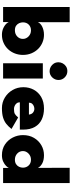

<svg xmlns="http://www.w3.org/2000/svg" viewBox="602 -1330 740 1984"><g transform="rotate(90 972.0 -338.0)"><path d="M339.5 12Q298 12 264.5 -5.2Q231 -22.5 216 -44.5Q209 -58 208 -58V0H52V-688H209.5L209 -359.5Q214.5 -372.5 226 -383.8Q237.5 -395 254.2 -403.5Q271 -412 292.5 -417.2Q314 -422.5 339.5 -422.5Q381.5 -422.5 419.2 -406.5Q457 -390.5 485.5 -361.8Q514 -333 530.8 -293Q547.5 -253 547.5 -205Q547.5 -161.5 532.5 -122.2Q517.5 -83 490.2 -53.2Q463 -23.5 424.5 -5.8Q386 12 339.5 12ZM293 -122Q331.5 -122 356.8 -146Q382 -170 382 -205Q382 -238 356.5 -263Q331 -288 293 -288Q257.5 -288 234.2 -265Q211 -242 211 -205Q211 -186 219 -167Q227 -148 245 -135Q263 -122 293 -122Z M715 -480.5Q692 -480.5 671 -492Q650 -503.5 636.8 -524.2Q623.5 -545 623.5 -572.5Q623.5 -595.5 635 -616.5Q646.5 -637.5 667 -650.8Q687.5 -664 715 -664Q752.5 -664 779.5 -637.2Q806.5 -610.5 806.5 -572.5Q806.5 -536 780.2 -508.2Q754 -480.5 715 -480.5ZM791.5 0H633.5V-410.5H791.5Z M1097.5 12Q1038 12 988.8 -17.8Q939.5 -47.5 910.2 -98Q881 -148.5 881 -209.5Q881 -268.5 907.2 -317Q933.5 -365.5 983 -394Q1032.5 -422.5 1101.5 -422.5Q1165 -422.5 1214.2 -399.5Q1263.5 -376.5 1291.5 -328.2Q1319.5 -280 1319.5 -204.5L1319 -173H1037Q1037 -153 1048 -139.5Q1059 -126 1074.8 -119.2Q1090.5 -112.5 1105.5 -112.5Q1140 -112.5 1155.8 -121Q1171.5 -129.5 1194 -155.5L1312.5 -87Q1288.5 -56 1261.2 -34Q1234 -12 1195.5 0Q1157 12 1097.5 12ZM1164 -267Q1160.5 -295.5 1143.2 -309.2Q1126 -323 1104.5 -323Q1092 -323 1077.2 -317.5Q1062.5 -312 1051.8 -299.8Q1041 -287.5 1041 -267Z M1583.5 12Q1519.5 12 1473 -19.2Q1426.5 -50.5 1401.2 -100Q1376 -149.5 1376 -205Q1376 -270 1404.5 -318.8Q1433 -367.5 1480.2 -395Q1527.5 -422.5 1583.5 -422.5Q1636 -422.5 1669.5 -404Q1703 -385.5 1714.5 -359.5L1714 -688H1871.5V0H1715.5V-58H1714.5Q1710.5 -47 1694.2 -30.8Q1678 -14.5 1650 -1.2Q1622 12 1583.5 12ZM1630.5 -122Q1657.5 -122 1675.8 -133.8Q1694 -145.5 1703.2 -164.5Q1712.5 -183.5 1712.5 -205Q1712.5 -240 1690 -264Q1667.5 -288 1630.5 -288Q1593 -288 1567 -263Q1541 -238 1541 -205Q1541 -169.5 1566.8 -145.8Q1592.5 -122 1630.5 -122Z"/></g></svg>

Font: Lucymar Sans ExtraBold
Style: Regular
Weight: 800
Foundry: The League of Moveable Type (original font) / Main changes by Cristiano Sobral with portions from Mirco Monsees
Version: Version 2.001;August 30, 2020;FontCreator 13.0.0.2681 64-bit